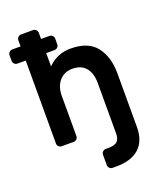

<svg xmlns="http://www.w3.org/2000/svg" viewBox="-177 -816 965 1146"><g transform="rotate(-20 305.0 -242.5)"><path d="M362 225H337Q326 225 318 217Q310 209 310 198V132Q310 121 318 113Q326 105 337 105H352Q395 105 411 89Q427 73 427 40V-281Q427 -343 398 -378Q369 -413 313 -413Q261 -413 230 -377Q199 -341 199 -281V-27Q199 -16 191 -8Q183 0 172 0H96Q85 0 77 -8Q69 -16 69 -27V-554H16Q5 -554 -3 -562Q-11 -570 -11 -581V-617Q-11 -628 -3 -636Q5 -644 16 -644H69V-683Q69 -694 77 -702Q85 -710 96 -710H172Q183 -710 191 -702Q199 -694 199 -683V-644H252Q263 -644 271 -636Q279 -628 279 -617V-581Q279 -570 271 -562Q263 -554 252 -554H199V-470Q259 -530 343 -530Q456 -530 506.5 -465Q557 -400 557 -296V45Q557 134 506.5 179.5Q456 225 362 225Z"/></g></svg>

Font: Hezaedrus Medium
Style: Regular
Weight: 500
Designer: Hubert & Fischer
Foundry: Hubert & Fischer
Version: Version 1.10;September 3, 2019;FontCreator 11.5.0.2425 64-bi